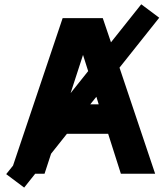

<svg xmlns="http://www.w3.org/2000/svg" viewBox="-20 -807 769 892"><path d="M636.2 -787.1 495.6 -610.4 457.5 -722.7H271L40.5 -37.6L8.8 2L92.3 64.5L143.6 0H187L217.3 -92.8L291 -185.5H482.4L541.5 0H700.7L535.2 -492.7L719.7 -724.6ZM365.7 -551.8 389.6 -476.6 308.1 -374.5ZM399.4 -322.3 427.7 -357.4 438.5 -322.3Z"/></svg>

Font: Giphurs ExtraBold
Style: Regular
Weight: 800
Version: Version 1.000